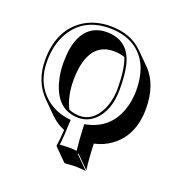

<svg xmlns="http://www.w3.org/2000/svg" viewBox="-115 -541 787 827"><g transform="rotate(20 278.0 -127.5)"><path d="M38.1 -205.1Q38.1 -338.9 126.5 -401.4Q180.2 -438.5 253.9 -439Q347.7 -438.5 401.9 -384.3L458.5 -328.1Q518.1 -267.1 518.6 -157.2Q518.6 -33.7 435.5 27.3Q401.4 52.2 358.4 61.5Q360.8 130.4 367.7 180.7L311 124L309.1 127L365.7 183.6Q363.8 183.6 317.4 180.7L268.6 183.6L211.9 127L210.9 124Q215.8 93.8 218.3 50.3Q181.6 34.7 154.8 8.3L98.1 -48.3Q38.6 -109.4 38.1 -205.1ZM303.7 -342.3Q206.1 -342.3 186.5 -221.2Q182.6 -194.8 182.6 -165.5Q183.1 -91.3 209.5 -40Q232.4 -30.3 258.8 -29.8Q319.8 -29.8 353 -97.2Q373.5 -140.6 374 -195.8Q373.5 -288.6 354.5 -334Q332 -342.3 303.7 -342.3ZM247.1 -409.2Q350.6 -409.2 374.5 -302.2Q383.8 -260.3 383.8 -195.8Q383.8 -98.1 330.1 -48.3Q298.8 -20.5 258.8 -20Q158.2 -20 127 -137.2Q116.2 -177.7 116.2 -222.2Q116.2 -358.4 190.4 -396.5Q215.8 -409.2 247.1 -409.2ZM47.9 -205.1Q47.9 -96.2 124 -39.1Q165.5 -8.3 220.7 -1.5L230 -0.5L229.5 8.8Q227.5 76.2 222.2 115.7Q239.3 114.3 261.2 113.8Q284.2 113.8 299.8 115.7Q293.9 66.9 291.5 4.9V-3.4L299.8 -4.9Q399.9 -25.9 436 -121.6Q451.7 -164.1 452.1 -213.9Q452.1 -358.9 351.6 -408.7Q309.1 -429.2 253.9 -429.2Q135.7 -429.2 81.1 -337.4Q48.3 -281.7 47.9 -205.1Z"/></g></svg>

Font: Linux Biolinum Shadow O
Style: Regular
Weight: 400
Designer: Philipp H. Poll
Foundry: Philipp H. Poll
Version: Version 1.0.4